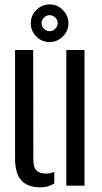

<svg xmlns="http://www.w3.org/2000/svg" viewBox="-20 -821 449 849"><path d="M46.6 -119.9V-600H126.8L127.5 -113.4Q127.5 -81.7 140.8 -67.6Q154.1 -53.5 184.1 -53.5Q204.7 -53.5 220.1 -61V-9.9Q193.7 7.4 158.1 7.4Q103.3 7.4 74.9 -22.6Q46.6 -52.6 46.6 -119.9ZM273.2 0V-600H353.7V0ZM199.1 -635Q165.4 -635 140.7 -659.4Q116.1 -683.8 116.1 -718.4Q116.1 -752.2 140.7 -776.8Q165.4 -801.4 199.1 -801.4Q233.3 -801.4 257.9 -776.8Q282.5 -752.2 282.5 -718.4Q282.5 -683.8 257.6 -659.4Q232.8 -635 199.1 -635ZM199.1 -683.2Q213.8 -683.2 224.4 -693.9Q235.1 -704.6 235.1 -718.4Q235.1 -733.1 224.2 -743.5Q213.4 -754 199.1 -754Q185.3 -754 174.6 -743.5Q163.9 -733.1 163.9 -718.4Q163.9 -704.6 174.4 -693.9Q184.8 -683.2 199.1 -683.2Z"/></svg>

Font: Big Shoulders Stencil Text Thin
Style: Regular
Weight: 100
Designer: Patric King
Foundry: XO Type Co
Version: Version 2.001